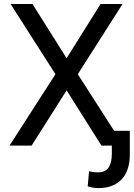

<svg xmlns="http://www.w3.org/2000/svg" viewBox="-20 -731 672 964"><path d="M314.5 -438.5 484.9 -710.9H595.2L370.6 -358.4L600.6 0H489.3L314.5 -277.3L138.7 0H27.8L258.3 -358.4L33.2 -710.9H143.1ZM631.8 -74.2V45.4Q631.3 127.4 589.8 170.4Q548.3 213.4 474.6 213.4Q445.8 213.4 420.4 204.6L427.2 127.9Q441.9 134.3 474.6 134.3Q541.5 134.3 541.5 39.6V-74.2Z"/></svg>

Font: Noboto
Style: Regular
Weight: 400
Designer: Google
Version: Version 2.001101; 2014